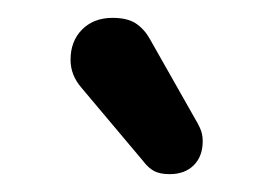

<svg xmlns="http://www.w3.org/2000/svg" viewBox="-20 -752 286 215"><path d="M106 -732Q123 -732 132.5 -725.5Q142 -719 148 -708L199 -618Q201 -615 204 -608.5Q207 -602 207 -594Q207 -577 197 -567Q187 -557 170 -557Q159 -557 152.5 -560.5Q146 -564 140 -572L71 -654Q59 -668 59 -685Q59 -706 72 -719Q85 -732 106 -732Z"/></svg>

Font: Varela Round Precious
Style: Medium
Weight: 500
Designer: Joe Prince
Foundry: Joe Prince
Version: Version 1.000